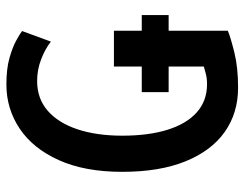

<svg xmlns="http://www.w3.org/2000/svg" viewBox="-102 -647 764 600"><g transform="rotate(-90 280.0 -347.0)"><path d="M306 15Q227 15 168 -26.5Q109 -68 76 -149Q43 -230 43 -347Q43 -464 79.5 -545Q116 -626 178 -667.5Q240 -709 316 -709Q365 -709 398.5 -699.5Q432 -690 453 -678.5Q474 -667 483 -660L450 -570Q427 -588 394.5 -600.5Q362 -613 327 -613Q272 -613 234 -580Q196 -547 176 -487Q156 -427 156 -347Q156 -265 174.5 -205.5Q193 -146 229 -114Q265 -82 317 -82Q336 -82 350 -86Q364 -90 372 -92V-202H292V-286H372V-373H484V-286H533V-202H484V-17Q462 -8 415.5 3.5Q369 15 306 15Z"/></g></svg>

Font: Ubuntu Sans Mono Medium
Style: Regular
Weight: 500
Monospace: yes
Designer: Dalton Maag Ltd
Foundry: Dalton Maag Ltd
Version: Version 1.006